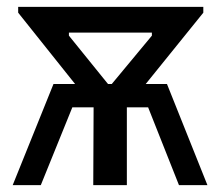

<svg xmlns="http://www.w3.org/2000/svg" viewBox="-20 -540 642 560"><path d="M191 -227 99 0H17L136 -295H199L33 -503V-520H573V-503L405 -295H467L585 0H502L412 -227H350V0H252L253 -227ZM295 -295H306L423 -436V-445H181V-436Z"/></svg>

Font: Non Bureau
Style: Regular
Weight: 400
Designer: Jona Saucedo
Foundry: Non Foundry
Version: Version 1.000; ttfautohint (v1.8.4)